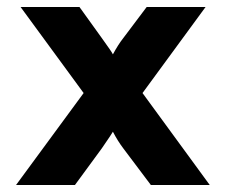

<svg xmlns="http://www.w3.org/2000/svg" viewBox="-20 -531 648 551"><path d="M26 0 220 -264 39 -511H208L272 -422Q301 -382 304 -375Q319 -403 334 -422L401 -511H570L389 -264L582 0H413L334 -105Q318 -126 304 -153Q303 -150 272 -105L195 0Z"/></svg>

Font: Overpass Heavy
Style: Regular
Weight: 900
Designer: Delve Withrington, Thomas Jockin
Foundry: Delve Fonts
Version: Version 3.000;DELV;Overpass